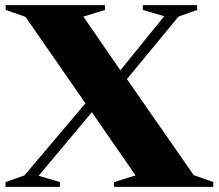

<svg xmlns="http://www.w3.org/2000/svg" viewBox="-20 -725 848 745"><path d="M366 -325 130 -43 212.5 -18.5V0H1.5V-18.5L75 -44.5L341.5 -359.5L408 -404L617 -662L534 -686.5V-705H745V-686.5L672.5 -660.5L432.5 -369.5ZM506 -44.5 329 -300 319.5 -312.5 79 -659.5 2 -686.5V-705H387.5V-686.5L303.5 -660.5L453 -443.5L462.5 -432.5L731.5 -45.5L807.5 -18.5V0H422.5V-18.5Z"/></svg>

Font: Newsreader 60pt
Style: Bold
Weight: 700
Designer: Hugues Gentile
Foundry: Production Type
Version: Version 1.003